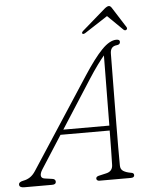

<svg xmlns="http://www.w3.org/2000/svg" viewBox="-87 -926 755 974"><g transform="rotate(-5 291.0 -439.0)"><path d="M96.5 -83Q84 -63.5 85.5 -50.8Q87 -38 103 -35.5L141.5 -30Q158.5 -28 158.5 -14Q158.5 0 138.5 0H-3.5Q-28.5 0 -28.5 -16Q-28.5 -29.5 -3.5 -34Q13.5 -37 29 -47Q44.5 -57 57.5 -77L356.5 -536Q412 -621.5 452.5 -663.2Q493 -705 527.5 -705Q544.5 -705 544.5 -693Q544.5 -678.5 526.5 -677Q493.5 -674 493.5 -636Q493 -594 492.5 -535.5Q492 -477 491.2 -411.5Q490.5 -346 490 -281.2Q489.5 -216.5 489.2 -161Q489 -105.5 489.5 -68Q489.5 -48 504 -39Q518.5 -30 542.5 -26Q557.5 -24.5 557.5 -13Q557.5 0 539.5 0H378.5Q373.5 0 369 -3Q364.5 -6 364.5 -12Q364.5 -21.5 377.5 -25L416.5 -34Q449 -41 450.5 -73Q451.5 -104 452.2 -149.8Q453 -195.5 453.5 -249H203ZM375.5 -517 219.5 -274H454Q454.5 -336 455.2 -401Q456 -466 456.5 -525.8Q457 -585.5 457.5 -631Q444 -615.5 422.8 -586.5Q401.5 -557.5 375.5 -517ZM581.5 -750Q575 -746.5 568 -752.5L490.5 -828.5L373.5 -752.5Q363.5 -746.5 359 -750Q353.5 -755 363 -764L481.5 -867Q495.5 -878.5 504 -878.5Q512 -878.5 519 -867L584.5 -764Q589.5 -755 581.5 -750Z"/></g></svg>

Font: Fraunces 9pt S100 Thin
Style: Italic
Weight: 100
Italic angle: -16°
Version: Version 1.000; ttfautohint (v1.8.3)